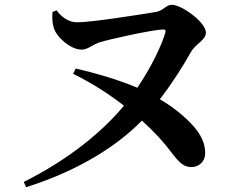

<svg xmlns="http://www.w3.org/2000/svg" viewBox="-20 -748 1040 801"><path d="M285 -440C367 -400 441 -351 497 -307C411 -203 270 -84 79 11L89 33C317 -39 476 -146 572 -245C629 -193 662 -156 696 -111C729 -68 747 -51 779 -51C810 -51 836 -74 836 -109C836 -143 824 -173 803 -202C772 -244 714 -295 647 -334C700 -403 744 -473 776 -530C796 -566 839 -580 839 -612C839 -655 738 -728 697 -728C673 -728 661 -703 630 -698C563 -687 357 -654 299 -655C270 -655 237 -675 216 -705L199 -698C197 -668 198 -655 204 -633C216 -591 276 -541 320 -541C347 -541 364 -561 397 -572C433 -583 613 -624 662 -625C670 -625 672 -621 670 -613C655 -559 610 -466 553 -382C484 -411 393 -440 296 -462Z"/></svg>

Font: Noto Serif JP
Style: Bold
Weight: 700
Designer: Ryoko NISHIZUKA 西塚涼子 (kana & ideographs); Frank Grießhammer (Latin, Greek & Cyrillic); Wenlong ZHANG 张文龙 (bopomofo); San
Foundry: Adobe
Version: Version 2.001;hotconv 1.1.0;makeotfexe 2.6.0